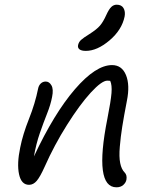

<svg xmlns="http://www.w3.org/2000/svg" viewBox="-20 -820 641 826"><path d="M349.1 -601.1Q330.6 -601.1 322 -607.7Q313.5 -614.3 315.9 -626Q318.8 -639.2 328.6 -648.2Q338.4 -657.2 365.2 -673.8Q396 -693.4 409.9 -709.5Q423.8 -725.6 437 -754.9Q448.7 -780.8 459 -790.3Q469.2 -799.8 481.9 -799.8Q502.9 -799.8 511.5 -784.9Q520 -770 516.1 -749Q504.4 -691.4 451.2 -646.2Q397.9 -601.1 349.1 -601.1ZM481 -14.2Q383.3 -14.2 441.9 -309.1Q457 -385.7 459.7 -419.9Q462.4 -454.1 454.1 -472.2Q450.2 -473.1 441.9 -473.1Q418 -473.1 370.8 -421.9Q323.7 -370.6 268.6 -283.2Q213.4 -195.8 171.9 -102.1Q152.8 -59.6 138.2 -42.2Q123.5 -24.9 105 -24.9Q71.8 -24.9 62 -70.1Q52.2 -115.2 66.9 -185.1Q78.1 -241.7 104.7 -308.6Q131.3 -375.5 144 -439Q146.5 -452.1 155.3 -460.7Q164.1 -469.2 176.8 -469.2Q191.9 -469.2 201.4 -452.6Q210.9 -436 204.1 -402.8Q197.8 -369.6 182.6 -331.5Q167.5 -293.5 151.4 -247.3Q135.3 -201.2 126 -147Q212.9 -332.5 302.5 -436.3Q392.1 -540 461.9 -540Q504.4 -540 522 -497.1Q539.6 -454.1 525.9 -386.2Q512.7 -317.9 505.9 -274.9Q499 -231.9 495.4 -188.5Q491.7 -145 497.1 -118.4Q502.4 -91.8 516.1 -78.1Q527.3 -66.9 523.9 -46.9Q521.5 -34.2 510.3 -24.2Q499 -14.2 481 -14.2Z"/></svg>

Font: Shantell Sans Irregular Bouncy
Style: Italic
Weight: 300
Italic angle: -11.31°
Designer: Stephen Nixon, Anya Danilova, Shantell Martin
Foundry: Arrow Type
Version: Version 1.006;[9816181b4]